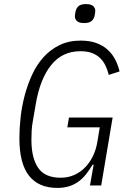

<svg xmlns="http://www.w3.org/2000/svg" viewBox="-20 -909 640 941"><path d="M439 -102H434Q420 -79 404 -58Q388 -37 368 -21.5Q348 -6 321.5 3Q295 12 261 12Q169 12 122 -48Q75 -108 75 -232Q75 -280 81 -334Q87 -388 101 -441Q115 -494 137.5 -543Q160 -592 193.5 -629Q227 -666 272 -688Q317 -710 375 -710Q420 -710 452.5 -698Q485 -686 508 -665Q531 -644 545 -616.5Q559 -589 566 -559L513 -542Q507 -567 496.5 -588.5Q486 -610 469.5 -625.5Q453 -641 430 -649.5Q407 -658 374 -658Q284 -658 229.5 -588.5Q175 -519 155 -397L141 -316Q136 -290 135 -265Q134 -240 134 -223Q134 -135 167 -86.5Q200 -38 277 -38Q314 -38 344 -51.5Q374 -65 397 -88.5Q420 -112 435.5 -144Q451 -176 457 -213L469 -285H310L318 -333H532L476 0H421ZM393 -796Q367 -796 357 -806Q347 -816 347 -828Q347 -833 348 -839.5Q349 -846 350 -851Q353 -868 364.5 -878.5Q376 -889 401 -889Q427 -889 437 -879Q447 -869 447 -857Q447 -852 446 -845.5Q445 -839 444 -834Q441 -817 429.5 -806.5Q418 -796 393 -796Z"/></svg>

Font: IBM Plex Mono Light
Style: Italic
Weight: 300
Italic angle: -9°
Monospace: yes
Designer: Mike Abbink, Paul van der Laan, Pieter van Rosmalen
Foundry: Bold Monday
Version: Version 2.3